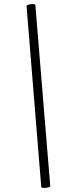

<svg xmlns="http://www.w3.org/2000/svg" viewBox="-20 -753 345 940"><path d="M140 -733Q153 -733 153 -729L226 158Q227 162 217 164.5Q207 167 196 167Q183 167 182 163L110 -723Q109 -727 119 -730Q129 -733 140 -733Z"/></svg>

Font: Cormorant Infant
Style: Bold Italic
Weight: 700
Italic angle: -10°
Designer: Christian Thalmann (Catharsis Fonts)
Foundry: Catharsis Fonts
Version: Version 4.000